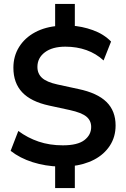

<svg xmlns="http://www.w3.org/2000/svg" viewBox="-20 -840 640 975"><path d="M260 115V-16L283 6Q210 4 145.5 -16.5Q81 -37 34 -74L73 -175Q120 -140 176 -121Q232 -102 299 -102Q374 -102 408.5 -128.5Q443 -155 443 -195Q443 -228 418.5 -248Q394 -268 335 -281L229 -304Q137 -324 92.5 -371.5Q48 -419 48 -496Q48 -555 77 -601.5Q106 -648 158 -676Q210 -704 280 -709L260 -694V-820H360V-694L339 -710Q396 -707 451.5 -687Q507 -667 544 -629L506 -533Q468 -568 419 -585.5Q370 -603 312 -603Q246 -603 208 -574.5Q170 -546 170 -500Q170 -466 193.5 -444.5Q217 -423 272 -411L378 -388Q474 -368 520.5 -322.5Q567 -277 567 -203Q567 -145 538 -100.5Q509 -56 458.5 -29.5Q408 -3 341 4L360 -17V115Z"/></svg>

Font: Mulish ExtraLight
Style: Regular
Weight: 200
Designer: Vernon Adams
Foundry: Vernon Adams
Version: Version 3.603